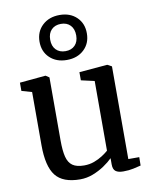

<svg xmlns="http://www.w3.org/2000/svg" viewBox="-95 -945 819 1027"><g transform="rotate(-10 314.5 -431.5)"><path d="M491.1 9.3Q463.5 9.3 449.7 -1.2Q435.9 -11.7 435.9 -38.2V-72.3Q417.3 -53.6 388.8 -34.3Q360.3 -15.1 326.4 -2Q292.5 11 256.9 11Q163.2 11 123.6 -39.6Q84.1 -90.3 84.1 -204.3V-493.7L28.6 -509.5V-554.3L168.9 -567.3H169.9L189 -554.7V-211.7Q189 -156.8 197.4 -123.2Q205.9 -89.5 227.9 -74.1Q250 -58.6 290.8 -58.6Q320.2 -58.6 345.4 -68Q370.6 -77.3 390.7 -90.4Q410.8 -103.4 424 -115.2V-493.7L351.7 -510.1V-554.3L503.8 -567.3H505.3L528.6 -554.7V-51.2H588L587.3 -5.7Q570.2 -1.5 546.3 3.9Q522.3 9.3 491.1 9.3ZM297.8 -630.2Q240.6 -630.2 205 -664.1Q169.5 -698.1 169.8 -752.2Q170.2 -806.4 206.4 -840.2Q242.6 -874 300.1 -874Q356.8 -874 392.1 -840.1Q427.3 -806.1 427 -752Q426.9 -697.9 391 -664.1Q355.1 -630.2 297.8 -630.2ZM298.5 -677.9Q330.8 -677.9 349.9 -697.4Q369 -717 369 -751.1Q369 -786.1 350 -806.1Q331 -826 298.8 -826Q266.3 -826 247 -806.3Q227.8 -786.7 227.8 -752.2Q227.8 -717.5 246.9 -697.7Q266.1 -677.9 298.5 -677.9Z"/></g></svg>

Font: Merriweather Light
Style: Regular
Weight: 300
Version: Version 2.100